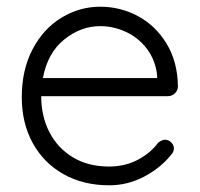

<svg xmlns="http://www.w3.org/2000/svg" viewBox="-20 -543 596 573"><path d="M481 -256H103Q103 -196 127.5 -148.5Q152 -101 197.5 -73.5Q243 -46 305 -46Q353 -46 391 -66Q429 -86 452 -117Q463 -126 473 -126Q483 -126 491 -118Q499 -110 499 -100Q499 -89 489 -79Q457 -40 408.5 -15Q360 10 306 10Q229 10 170 -23Q111 -56 78 -115.5Q45 -175 45 -253Q45 -335 77.5 -396.5Q110 -458 164 -490.5Q218 -523 279 -523Q339 -523 391.5 -495Q444 -467 477 -413Q510 -359 511 -285Q511 -273 502 -264.5Q493 -256 481 -256ZM108 -310H449V-318Q444 -363 419 -396.5Q394 -430 356.5 -447.5Q319 -465 279 -465Q221 -465 171.5 -425Q122 -385 108 -310Z"/></svg>

Font: Quicksand
Style: Regular
Weight: 400
Designer: Andrew Paglinawan
Foundry: Andrew Paglinawan
Version: Version 3.000